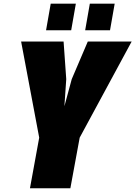

<svg xmlns="http://www.w3.org/2000/svg" viewBox="-20 -1006 724 1026"><path d="M226.1 -844.2H360.4L385.3 -986.3H251ZM435.1 -844.2H567.9L592.8 -986.3H460ZM140.1 0H356L405.8 -270.5L683.6 -784.2H449.2L363.3 -583L324.2 -438.5L334 -583L319.8 -784.2H92.8L189.5 -270.5Z"/></svg>

Font: Decalotype Black Italic
Style: Regular
Weight: 900
Italic angle: -10°
Designer: Alfredo Marco Pradil
Foundry: Alfredo Marco Pradil
Version: Version 1.0